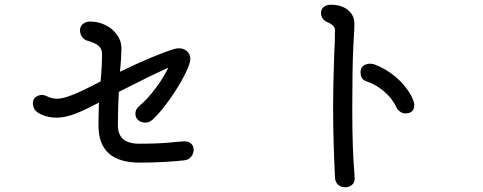

<svg xmlns="http://www.w3.org/2000/svg" viewBox="-20 -788 2040 811"><path d="M798 -156Q798 -139 787.5 -126Q777 -113 760 -111Q729 -107 674 -104Q619 -101 571 -101Q396 -101 396 -257Q396 -295 398 -355Q333 -320 292.5 -305.5Q252 -291 221 -291Q173 -291 139 -313Q119 -326 119 -354Q119 -369 131 -378Q143 -387 158 -387Q167 -387 177 -382Q198 -371 223 -371Q266 -371 383 -433L405 -444Q411 -509 411 -561Q411 -582 395.5 -595Q380 -608 346 -617Q333 -622 325.5 -634Q318 -646 318 -660Q318 -677 330.5 -687Q343 -697 361 -697Q395 -697 425.5 -682Q456 -667 474.5 -641Q493 -615 493 -584Q493 -551 487 -485Q631 -555 716 -581Q727 -584 736 -584Q756 -584 770 -571.5Q784 -559 784 -540Q784 -518 759 -469.5Q734 -421 698 -370Q662 -319 632 -290Q614 -270 596 -270Q576 -270 564 -280.5Q552 -291 552 -307Q552 -327 568 -340Q601 -367 636 -413.5Q671 -460 691 -502Q617 -469 482 -400Q478 -336 478 -259Q478 -220 500 -200.5Q522 -181 569 -181Q649 -181 698 -186Q748 -191 761 -191Q776 -191 787 -181.5Q798 -172 798 -156Z M1395 -38Q1387 -200 1387 -342Q1387 -416 1391 -536L1392 -564Q1395 -620 1395 -661Q1395 -672 1385 -681Q1375 -690 1361 -695Q1350 -700 1343 -710Q1336 -720 1336 -733Q1336 -750 1348 -759Q1360 -768 1377 -768Q1423 -768 1450 -745.5Q1477 -723 1477 -688Q1477 -663 1474 -621L1472 -583Q1468 -496 1468 -326Q1468 -157 1477 -55Q1478 -45 1478 -32Q1478 -17 1466.5 -7Q1455 3 1437 3Q1421 3 1408.5 -7.5Q1396 -18 1395 -38ZM1655 -334Q1636 -374 1601 -403Q1566 -432 1529 -444Q1515 -449 1509 -458Q1503 -467 1503 -483Q1503 -501 1514 -509.5Q1525 -518 1542 -519Q1549 -519 1559 -517Q1608 -499 1649.5 -464.5Q1691 -430 1717 -384Q1721 -376 1725.5 -364Q1730 -352 1730 -346Q1730 -309 1692 -309Q1681 -309 1670.5 -316Q1660 -323 1655 -334Z"/></svg>

Font: Tsukimi Rounded Medium
Style: Regular
Weight: 500
Designer: Takashi Funayama
Foundry: Takashi Funayama
Version: Version 1.032; ttfautohint (v1.8.3)